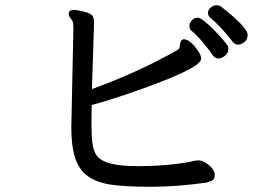

<svg xmlns="http://www.w3.org/2000/svg" viewBox="-20 -717 1040 735"><path d="M816 -493Q803 -493 794 -506Q781 -526 756.5 -555Q732 -584 712 -600Q705 -606 705 -618Q705 -628 714 -638.5Q723 -649 736 -649Q747 -649 765 -634Q783 -619 801.5 -600Q820 -581 834 -564.5Q848 -548 851 -543Q854 -538 854 -527Q854 -514 841 -503.5Q828 -493 816 -493ZM253 -229 261 -611Q261 -629 258 -635Q255 -641 249 -648.5Q243 -656 243 -664Q243 -679 262 -679Q276 -679 303 -672Q330 -665 335 -655Q340 -645 340 -628L332 -376Q511 -441 658 -525Q666 -529 667.5 -536.5Q669 -544 670.5 -553.5Q672 -563 682 -567Q708 -567 739 -521Q750 -505 750 -492Q750 -458 527 -378Q404 -334 331 -315L330 -245Q330 -199 334 -167.5Q338 -136 353 -118Q384 -81 504 -81Q625 -81 714 -99Q727 -103 740 -103Q753 -103 767 -94Q802 -72 802 -47Q802 -30 790.5 -25Q779 -20 770 -18Q657 -2 557 -2Q457 -2 402.5 -10.5Q348 -19 315 -43.5Q282 -68 267.5 -113Q253 -158 253 -229ZM891 -546Q878 -546 867.5 -561Q857 -576 832 -603.5Q807 -631 784 -650Q776 -658 776 -668Q776 -679 786.5 -688Q797 -697 809 -697Q820 -697 827 -691Q928 -612 928 -584Q928 -565 915 -555.5Q902 -546 891 -546Z"/></svg>

Font: LXGW WenKai Lite Medium
Style: Regular
Weight: 500
Designer: LXGW / Fontworks Inc.
Foundry: LXGW / Fontworks Inc.
Version: Version 1.511; March 25, 2025